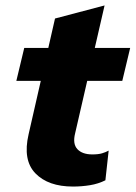

<svg xmlns="http://www.w3.org/2000/svg" viewBox="-20 -676 498 705"><path d="M248 9Q157 9 110 -39.5Q63 -88 85 -183L182 -608L364 -656L256 -187Q246 -148 264 -128.5Q282 -109 319 -109Q341 -109 354.5 -113Q368 -117 379 -123L367 -14Q341 -1 310.5 4Q280 9 248 9ZM40 -379 69 -500H458L429 -379Z"/></svg>

Font: Kantumruy Pro
Style: Bold Italic
Weight: 700
Italic angle: -13°
Version: Version 1.002